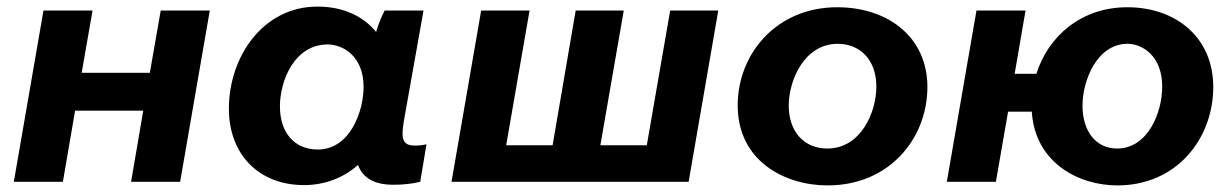

<svg xmlns="http://www.w3.org/2000/svg" viewBox="-20 -552 3741 583"><path d="M468 -520 435 -331H228L261 -520H112L22 0H171L208 -216H415L378 0H527L617 -520Z M1175 9C1204 9 1232 6 1256 0L1275 -114C1264 -111 1253 -110 1240 -110C1203 -110 1197 -129 1206 -183L1266 -520H1148C1139 -503 1129 -479 1122 -455C1083 -503 1022 -532 944 -532C778 -532 675 -379 675 -222C675 -84 765 10 903 10C968 10 1024 -13 1067 -51C1082 -12 1115 9 1175 9ZM975 -417C1021 -417 1084 -382 1084 -288C1084 -214 1043 -98 945 -98C874 -98 830 -149 830 -229C830 -307 874 -417 975 -417Z M1944 -111H1803L1874 -520H1728L1658 -111H1517L1588 -520H1441L1351 0H2071L2161 -520H2015Z M2493 11C2680 11 2796 -131 2796 -288C2796 -438 2678 -530 2522 -530C2338 -530 2220 -389 2220 -232C2220 -62 2364 11 2493 11ZM2492 -101C2421 -101 2375 -153 2375 -231C2375 -308 2422 -419 2524 -419C2587 -419 2641 -375 2641 -289C2641 -211 2594 -101 2492 -101Z M3373 11C3553 11 3664 -131 3664 -288C3664 -438 3551 -530 3403 -530C3263 -530 3163 -442 3127 -328H3061L3094 -520H2945L2855 0H3004L3041 -213H3113C3123 -57 3256 11 3373 11ZM3372 -101C3308 -101 3267 -153 3267 -231C3267 -308 3311 -419 3404 -419C3448 -419 3509 -383 3509 -289C3509 -211 3466 -101 3372 -101Z"/></svg>

Font: Fixel Display 20240404
Style: Bold Italic
Weight: 700
Italic angle: -10°
Designer: AlfaBravo + MacPaw
Foundry: Kyrylo Tkachov, Marchela Mozhyna, Serhii Makarenko, Maria Weinstein, Zakhar Kryvoshyya
Version: Version 1.211;Glyphs 3.2 (3225)